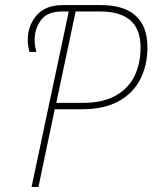

<svg xmlns="http://www.w3.org/2000/svg" viewBox="-20 -734 599 754"><path d="M104 0 250 -689H225Q166 -689 141 -655Q116 -621 116 -577Q116 -561 118.5 -549Q121 -537 123 -530H96Q94 -538 91.5 -549Q89 -560 89 -577Q89 -633 123.5 -673.5Q158 -714 227 -714H377Q467 -714 513 -672Q559 -630 559 -549Q559 -478 531 -423Q503 -368 446 -336.5Q389 -305 302 -305H195L131 0ZM304 -330Q384 -330 434.5 -358.5Q485 -387 508.5 -436Q532 -485 532 -548Q532 -689 373 -689H277L201 -330Z"/></svg>

Font: Noto Sans SemiCondensed Thin
Style: Italic
Weight: 100
Width: 4
Italic angle: -12°
Designer: Monotype Design Team
Foundry: Monotype Imaging Inc.
Version: Version 2.013; ttfautohint (v1.8.4.7-5d5b)